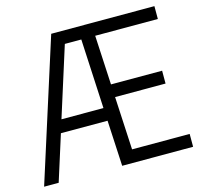

<svg xmlns="http://www.w3.org/2000/svg" viewBox="-106 -857 1024 974"><g transform="rotate(-15 405.5 -370.0)"><path d="M8.5 0 244 -740H786V-672.5H457L470.5 -413.5H739V-346H474L488.5 -67.5H791V0H418.5L406 -240H161L85 0ZM297.5 -672.5 182 -307.5H402.5L384 -672.5Z"/></g></svg>

Font: Encode Sans Cnd
Style: Regular
Weight: 400
Width: 3
Designer: Multiple Designers
Foundry: Impallari Type
Version: Version 3.002; ttfautohint (v1.8.3) -l 8 -r 50 -G 200 -x 14 